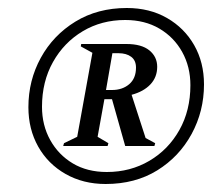

<svg xmlns="http://www.w3.org/2000/svg" viewBox="-20 -690 540 480"><path d="M244 -230Q188 -230 144 -255Q100 -280 75.5 -323.5Q51 -367 51 -422Q51 -489 82 -545.5Q113 -602 168.5 -636Q224 -670 297 -670Q354 -670 397.5 -645Q441 -620 465.5 -577Q490 -534 490 -479Q490 -412 459 -355Q428 -298 373 -264Q318 -230 244 -230ZM247 -260Q306 -260 353.5 -288Q401 -316 428.5 -365Q456 -414 456 -477Q456 -523 435.5 -560Q415 -597 378.5 -618.5Q342 -640 293 -640Q234 -640 187 -612Q140 -584 112.5 -535Q85 -486 85 -423Q85 -377 105.5 -340Q126 -303 162 -281.5Q198 -260 247 -260ZM138 -325 140 -332 173 -348 211 -558 182 -574 183 -580H296Q334 -580 353.5 -564Q373 -548 373 -523Q373 -497 356 -479Q339 -461 309 -453L344 -345L368 -332L366 -325H293L260 -442H241L224 -348L251 -332L249 -325ZM276 -557H261L245 -465H260Q286 -465 303 -479.5Q320 -494 320 -521Q320 -539 308 -548Q296 -557 276 -557Z"/></svg>

Font: Spectral SemiBold
Style: Italic
Weight: 600
Italic angle: -10°
Designer: Jean-Baptiste Levee
Foundry: Production Type
Version: Version 2.001